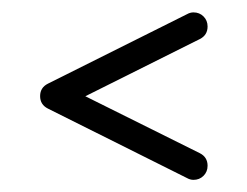

<svg xmlns="http://www.w3.org/2000/svg" viewBox="-20 -384 403 313"><path d="M58.1 -247.6 284.7 -360.8Q290 -363.8 295.4 -363.8Q305.2 -363.8 311.8 -357.2Q318.4 -350.6 318.4 -340.8Q318.4 -326.7 305.7 -320.3L119.1 -227.1L305.7 -134.3Q318.4 -127.9 318.4 -113.8Q318.4 -104 311.8 -97.4Q305.2 -90.8 295.4 -90.8Q290 -90.8 284.7 -93.8L58.1 -207Q45.4 -213.4 45.4 -227.3Q45.4 -241.2 58.1 -247.6Z"/></svg>

Font: OpenGost Type A TT
Style: Regular
Weight: 400
Version: Version 0.3